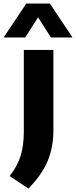

<svg xmlns="http://www.w3.org/2000/svg" viewBox="-70 -829 429 1084"><path d="M-15.5 165Q28.5 109 46.5 51.2Q64.5 -6.5 64.5 -88V-547H231.5V-94.5Q231.5 2.5 199 80.2Q166.5 158 90.5 235.5ZM339.5 -617.5H217.5L145 -731.5L72.5 -617.5H-49.5L78.5 -809H211.5Z"/></svg>

Font: Encode Sans Semi Expanded
Style: Bold
Weight: 700
Width: 6
Designer: Multiple Designers
Foundry: Impallari Type
Version: Version 2.000